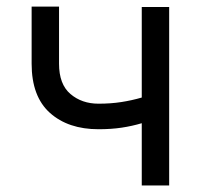

<svg xmlns="http://www.w3.org/2000/svg" viewBox="-20 -567 614 587"><path d="M497.2 0H413.4V-190.3Q383.9 -181.5 351.9 -176.7Q320 -171.9 281.2 -171.9Q188.6 -171.9 132.6 -221.9Q76.7 -272 76.7 -372.2V-546.9H160.5V-372.2Q160.5 -309.3 195.3 -279.7Q230.1 -250 281.2 -250Q318.9 -250 350.9 -255Q382.8 -259.9 413.4 -268.8V-545.5H497.2Z"/></svg>

Font: Linik Sans
Style: Regular
Weight: 400
Designer: Rasmus Andersson (font), Marc Monis (original base), Kil Hyung-jin (Pretendard portions), Cristiano Sobral (main changes
Foundry: rsms
Version: Version 3.018;May 31, 2022;FontCreator 14.0.0.2814 64-bit; t